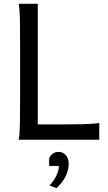

<svg xmlns="http://www.w3.org/2000/svg" viewBox="-20 -733 567 1007"><path d="M287.6 -80.6Q323.7 -80.6 356 -80.8Q388.2 -81.1 415.5 -81.8Q442.9 -82.5 464.4 -84Q485.8 -85.4 500.5 -87.9V0H78.1Q83.5 -29.3 84.5 -84.7Q85.4 -140.1 85.4 -212.4V-500.5Q85.4 -572.8 84.5 -628.2Q83.5 -683.6 78.1 -712.9H178.2V-80.6ZM237.8 100.1Q239.3 91.3 244.4 84.7Q249.5 78.1 256.3 73.2Q263.2 68.4 271.2 65.9Q279.3 63.5 287.6 63.5Q298.3 63.5 307.9 67.9Q317.4 72.3 324.7 80.3Q332 88.4 336.2 99.4Q340.3 110.4 340.3 124Q340.3 157.7 324.5 190.9Q308.6 224.1 276.4 253.9L239.7 239.7Q247.6 231.9 256.3 220Q265.1 208 272.5 194.3Q279.8 180.7 284.4 165.8Q289.1 150.9 289.1 137.2H237.8Z"/></svg>

Font: Andika
Style: Regular
Weight: 400
Designer: Victor Gaultney, Annie Olsen, Julie Remington, Don Collingsworth, Eric Hays
Foundry: SIL International
Version: Version 1.001